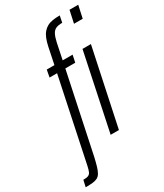

<svg xmlns="http://www.w3.org/2000/svg" viewBox="-304 -830 945 1107"><g transform="rotate(-30 168.5 -276.5)"><path d="M-76 190 -66 146Q-44 146 -33 141.5Q-22 137 -16.5 125Q-11 113 -6 90L110 -462H60L69 -510H120L143 -621Q149 -649 157.5 -670Q166 -691 178 -705Q190 -719 205.5 -727.5Q221 -736 242.5 -739.5Q264 -743 290 -743L281 -699Q255 -699 239 -692Q223 -685 213.5 -666.5Q204 -648 197 -616L175 -510H241L231 -462H165L54 64Q46 99 39 122Q32 145 23.5 159Q15 173 2.5 179.5Q-10 186 -29 188Q-48 190 -76 190ZM337 -660 355 -743H413L395 -660ZM200 0 307 -510H363L255 0Z"/></g></svg>

Font: Saira UltraCondensed
Style: Italic
Weight: 400
Width: 1
Italic angle: -12°
Designer: Hector Gatti with collaboration of the Omnibus-Type team
Foundry: Omnibus-Type
Version: Version 1.101